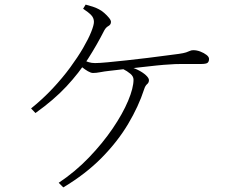

<svg xmlns="http://www.w3.org/2000/svg" viewBox="-20 -788 1040 834"><path d="M235 6Q307 -42 366.5 -104Q426 -166 469.5 -230Q513 -294 536.5 -350Q560 -406 560 -442Q560 -456 546.5 -467.5Q533 -479 513 -489L527 -501Q555 -496 577.5 -485Q600 -474 613.5 -461.5Q627 -449 627 -440Q627 -429 619 -422.5Q611 -416 606 -400Q582 -326 536.5 -249.5Q491 -173 421.5 -102.5Q352 -32 255 26ZM115 -317Q166 -358 209 -404Q252 -450 285 -495Q318 -540 341 -579.5Q364 -619 376 -649Q388 -679 388 -693Q388 -710 376 -722.5Q364 -735 341 -750L352 -768Q368 -764 383 -759Q398 -754 407 -749Q420 -743 432.5 -732Q445 -721 453.5 -710.5Q462 -700 462 -693Q462 -681 451 -675Q440 -669 433 -656Q401 -593 362 -532Q323 -471 268.5 -412.5Q214 -354 134 -297ZM384 -471Q375 -471 362 -478.5Q349 -486 336 -496.5Q323 -507 313 -516L327 -533Q352 -522 365 -518Q378 -514 393 -514Q411 -514 448 -517.5Q485 -521 531 -526Q577 -531 622 -536.5Q667 -542 703.5 -547Q740 -552 757 -554Q778 -557 788.5 -560.5Q799 -564 805 -567Q811 -570 820 -570Q835 -570 850.5 -564Q866 -558 877 -549.5Q888 -541 888 -532Q888 -521 882 -515.5Q876 -510 852 -510Q839 -510 815.5 -510Q792 -510 765.5 -510Q739 -510 716 -508Q694 -507 660 -503.5Q626 -500 587.5 -495.5Q549 -491 513.5 -487Q478 -483 453 -480Q434 -478 416 -474.5Q398 -471 384 -471Z"/></svg>

Font: Noto Serif JP ExtraLight ExtraLight
Style: Regular
Weight: 250
Version: Version 2.003-H1;hotconv 1.1.1;makeotfexe 2.6.0